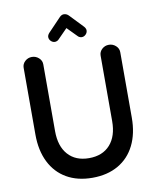

<svg xmlns="http://www.w3.org/2000/svg" viewBox="-110 -1138 1014 1242"><g transform="rotate(-10 396.5 -517.0)"><path d="M584 -749Q584 -774 603 -791.5Q622 -809 648 -809Q674 -809 693.5 -791.5Q713 -774 713 -749V-319Q713 -215 675 -138.5Q637 -62 565.5 -21Q494 20 396 20Q298 20 227 -21Q156 -62 118 -138.5Q80 -215 80 -319V-758Q80 -783 99 -800.5Q118 -818 144 -818Q170 -818 189.5 -800.5Q209 -783 209 -758V-319Q209 -220 258.5 -164.5Q308 -109 396 -109Q485 -109 534.5 -164.5Q584 -220 584 -319ZM512 -951Q523 -938 523 -926Q523 -911 511.5 -899.5Q500 -888 485 -888Q478 -888 470.5 -891.5Q463 -895 459 -900L397 -963L335 -900Q331 -895 323.5 -891.5Q316 -888 309 -888Q294 -888 282.5 -899.5Q271 -911 271 -926Q271 -938 282 -951L368 -1041Q381 -1054 395 -1054Q413 -1054 426 -1041Z"/></g></svg>

Font: Tsukimi Rounded
Style: Bold
Weight: 700
Designer: Takashi Funayama
Foundry: Takashi Funayama
Version: Version 1.032; ttfautohint (v1.8.3)